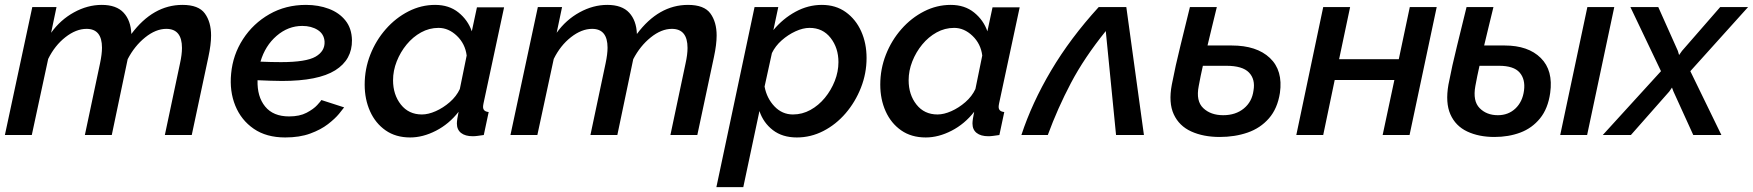

<svg xmlns="http://www.w3.org/2000/svg" viewBox="-20 -552 7167 785"><path d="M112 -523H211L189 -418Q227 -471 282.5 -501.5Q338 -532 396 -532Q456 -532 485.5 -500Q515 -468 517 -413Q606 -532 726 -532Q792 -532 817.5 -497Q843 -462 843 -407Q843 -370 832 -319L764 0H654L716 -293Q724 -329 724 -356Q724 -434 660 -434Q617 -434 573.5 -399Q530 -364 502 -310L437 0H327L389 -293Q397 -331 397 -357Q397 -434 334 -434Q291 -434 247.5 -400Q204 -366 177 -311L110 0H0Z M1146 10Q1069 10 1017.5 -25.5Q966 -61 942 -120Q918 -179 925 -251Q932 -328 973.5 -392Q1015 -456 1081.5 -494Q1148 -532 1231 -532Q1282 -532 1324.5 -516Q1367 -500 1392.5 -468Q1418 -436 1419 -388Q1420 -308 1350.5 -264.5Q1281 -221 1133 -221Q1109 -221 1084 -222Q1059 -223 1033 -224Q1031 -157 1064 -116.5Q1097 -76 1162 -76Q1205 -76 1233.5 -91Q1262 -106 1277 -122.5Q1292 -139 1294 -143L1387 -113Q1382 -106 1366 -86.5Q1350 -67 1321 -44.5Q1292 -22 1248.5 -6Q1205 10 1146 10ZM1216 -446Q1158 -446 1111 -405.5Q1064 -365 1045 -300Q1088 -298 1129 -298Q1232 -298 1270.5 -320.5Q1309 -343 1307 -382Q1305 -413 1279 -429.5Q1253 -446 1216 -446Z M1657 10Q1598 10 1556.5 -19Q1515 -48 1493 -97Q1471 -146 1471 -206Q1471 -270 1494 -328.5Q1517 -387 1557.5 -433Q1598 -479 1650 -505.5Q1702 -532 1759 -532Q1816 -532 1854.5 -501Q1893 -470 1909 -424L1930 -522H2041L1957 -130Q1956 -125 1955.5 -121.5Q1955 -118 1955 -115Q1955 -96 1978 -94L1958 0Q1944 2 1933 3.5Q1922 5 1913 5Q1882 5 1865 -8.5Q1848 -22 1848 -47Q1848 -62 1855 -95Q1816 -45 1762.5 -17.5Q1709 10 1657 10ZM1705 -84Q1731 -84 1761.5 -97.5Q1792 -111 1819 -134.5Q1846 -158 1860 -188L1888 -325Q1882 -373 1848 -405.5Q1814 -438 1773 -438Q1735 -438 1701.5 -419.5Q1668 -401 1642.5 -370Q1617 -339 1602 -301Q1587 -263 1587 -224Q1587 -165 1619 -124.5Q1651 -84 1705 -84Z M2179 -523H2278L2256 -418Q2294 -471 2349.5 -501.5Q2405 -532 2463 -532Q2523 -532 2552.5 -500Q2582 -468 2584 -413Q2673 -532 2793 -532Q2859 -532 2884.5 -497Q2910 -462 2910 -407Q2910 -370 2899 -319L2831 0H2721L2783 -293Q2791 -329 2791 -356Q2791 -434 2727 -434Q2684 -434 2640.5 -399Q2597 -364 2569 -310L2504 0H2394L2456 -293Q2464 -331 2464 -357Q2464 -434 2401 -434Q2358 -434 2314.5 -400Q2271 -366 2244 -311L2177 0H2067Z M3065 -523H3162L3142 -429Q3181 -476 3232.5 -504Q3284 -532 3340 -532Q3397 -532 3438 -502.5Q3479 -473 3501 -424Q3523 -375 3523 -315Q3523 -252 3500 -193.5Q3477 -135 3437.5 -89Q3398 -43 3346.5 -16.5Q3295 10 3238 10Q3179 10 3140 -20Q3101 -50 3085 -98L3019 213H2909ZM3222 -84Q3260 -84 3293.5 -102.5Q3327 -121 3352.5 -152Q3378 -183 3393 -221Q3408 -259 3408 -298Q3408 -356 3376 -397Q3344 -438 3290 -438Q3263 -438 3232.5 -424Q3202 -410 3176 -387Q3150 -364 3136 -335L3106 -198Q3115 -150 3146.5 -117Q3178 -84 3222 -84Z M3765 10Q3706 10 3664.5 -19Q3623 -48 3601 -97Q3579 -146 3579 -206Q3579 -270 3602 -328.5Q3625 -387 3665.5 -433Q3706 -479 3758 -505.5Q3810 -532 3867 -532Q3924 -532 3962.5 -501Q4001 -470 4017 -424L4038 -522H4149L4065 -130Q4064 -125 4063.5 -121.5Q4063 -118 4063 -115Q4063 -96 4086 -94L4066 0Q4052 2 4041 3.5Q4030 5 4021 5Q3990 5 3973 -8.5Q3956 -22 3956 -47Q3956 -62 3963 -95Q3924 -45 3870.5 -17.5Q3817 10 3765 10ZM3813 -84Q3839 -84 3869.5 -97.5Q3900 -111 3927 -134.5Q3954 -158 3968 -188L3996 -325Q3990 -373 3956 -405.5Q3922 -438 3881 -438Q3843 -438 3809.5 -419.5Q3776 -401 3750.5 -370Q3725 -339 3710 -301Q3695 -263 3695 -224Q3695 -165 3727 -124.5Q3759 -84 3813 -84Z M4156 0Q4199 -131 4277.5 -263.5Q4356 -396 4472 -523H4585L4657 0H4543L4501 -425Q4413 -316 4358.5 -212.5Q4304 -109 4264 0Z M4967 8Q4900 8 4850.5 -14.5Q4801 -37 4779 -84.5Q4757 -132 4771 -206Q4786 -284 4806 -364Q4826 -444 4845 -523H4955Q4946 -484 4936 -445Q4926 -406 4917 -366H5016Q5118 -366 5172 -315Q5226 -264 5213 -172Q5203 -108 5168 -68Q5133 -28 5081 -10Q5029 8 4967 8ZM4881 -200Q4869 -139 4899.5 -110Q4930 -81 4981 -81Q5032 -81 5065.5 -108.5Q5099 -136 5105 -182Q5113 -228 5086.5 -255.5Q5060 -283 4994 -283H4898Q4893 -262 4889 -241.5Q4885 -221 4881 -200Z M5280 0 5390 -523H5500L5455 -310H5699L5744 -523H5854L5743 0H5633L5681 -225H5437L5390 0Z M6090 8Q6026 8 5978.5 -14.5Q5931 -37 5910 -84.5Q5889 -132 5902 -206Q5917 -284 5937 -364Q5957 -444 5976 -523H6086Q6077 -484 6067 -445Q6057 -406 6048 -366H6132Q6228 -366 6279.5 -315Q6331 -264 6318 -172Q6309 -108 6276.5 -68Q6244 -28 6196 -10Q6148 8 6090 8ZM6470 -523H6580L6469 0H6359ZM6012 -200Q6001 -139 6029.5 -110Q6058 -81 6104 -81Q6147 -81 6176 -108.5Q6205 -136 6211 -182Q6217 -228 6193 -255.5Q6169 -283 6109 -283H6029Q6024 -262 6020 -241.5Q6016 -221 6012 -200Z M6771 -261 6646 -523H6760L6840 -344L6845 -327L6857 -344L7013 -523H7127L6891 -261L7018 0H6903L6822 -178L6816 -194L6805 -178L6648 0H6533Z"/></svg>

Font: Raleway SemiBold
Style: Italic
Weight: 600
Italic angle: -12°
Designer: Matt McInerney, Pablo Impallari, Rodrigo Fuenzalida
Foundry: Matt McInerney, Pablo Impallari, Rodrigo Fuenzalida
Version: Version 4.026